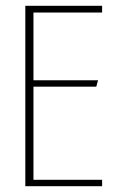

<svg xmlns="http://www.w3.org/2000/svg" viewBox="-20 -640 405 660"><path d="M67 -620H331V-597H95V-364H317L311 -342H95V-22H331V0H67Z"/></svg>

Font: Smooch Sans Thin ExtraLight
Style: Regular
Weight: 250
Version: Version 1.010